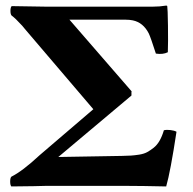

<svg xmlns="http://www.w3.org/2000/svg" viewBox="-20 -669 695 691"><path d="M528.8 -645Q555.2 -645 578.1 -648.9Q582 -648.9 582 -646Q583.5 -639.6 584.5 -577.4Q585.4 -515.1 584 -481Q566.4 -472.2 541 -476.1Q522.5 -533.7 515.6 -548.3Q495.6 -587.9 458 -595.7Q446.3 -598.1 433.1 -598.1H230L454.1 -339.8L453.1 -338.9V-325.2L189.9 -104L418.9 -107.9Q439.5 -108.4 451.7 -109.1Q463.9 -109.9 481 -112.5Q498 -115.2 509.3 -121.3Q520.5 -127.4 533 -137.2Q545.4 -147 554.4 -162.8Q563.5 -178.7 569.8 -200.2Q579.6 -202.6 593.8 -200.9Q607.9 -199.2 615.2 -194.8Q593.3 -50.3 578.1 2Q487.8 0 439.9 0H143.1Q121.1 0 102.1 1L21 2Q16.6 -2.4 16.6 -15.6Q16.6 -28.8 21 -33.2Q60.5 -52.7 123 -110.8L315.9 -275.9L75.2 -558.1Q72.8 -561 67.6 -567.1Q62.5 -573.2 60.1 -576.2Q35.2 -603.5 22 -612.8Q17.6 -617.2 17.6 -629.9Q17.6 -642.6 22 -647Q106.9 -646 147 -645H165Z"/></svg>

Font: Common Serif
Style: Bold
Weight: 700
Designer: Philipp H. Poll, Khaled Hosny
Foundry: Stefan Peev, Context Ltd.
Version: Version 1.026